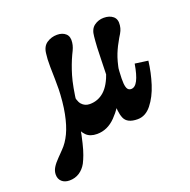

<svg xmlns="http://www.w3.org/2000/svg" viewBox="-108 -531 776 786"><g transform="rotate(-20 280.5 -138.0)"><path d="M268 -375.4Q266.7 -364.4 262.8 -354Q258.9 -343.6 251.5 -329.3Q234.4 -292.9 221.7 -250Q208.9 -207.1 199.6 -130.6L150.8 -185.2Q151 -226.3 150.6 -257.8Q150.1 -289.4 149.5 -312.6Q149.4 -331.6 150 -345.3Q150.7 -359 152.2 -369.1Q155.2 -399.8 175.2 -413.2Q195.2 -426.6 220 -426.6Q243.7 -426.6 257.6 -413.8Q271.5 -401 268 -375.4ZM55.4 46.8Q61.1 41.2 66.9 35.1Q72.8 28.9 78.9 22.6Q99.8 1.7 115.2 -30.7Q130.6 -63.1 139.9 -110.6Q149.3 -158 151.1 -222.7L202.9 -198.1Q201.7 -186.6 200.4 -174.7Q198 -155.3 195.5 -136Q188.7 -84 181.6 -43.8Q174.4 -3.6 166.9 26.5Q160.2 54.5 153.1 73.4Q146.1 92.3 139.2 105.6Q127.4 127.1 108.5 139.4Q89.6 151.6 65.4 151.6Q44.5 151.6 32.1 140.3Q19.7 129 19.7 110.1Q19.7 94.1 28.6 79.5Q37.4 64.9 55.4 46.8ZM250.2 -114Q286.2 -114 312.9 -137.7Q339.7 -161.4 357.5 -214.7L406.9 -199.1Q396.7 -157.6 375 -109.7Q353.2 -61.8 317.6 -25.3Q282.1 11.3 236.5 11.3Q206.1 11.3 189.7 -5.2Q173.3 -21.8 167.5 -46.1Q161.7 -70.3 161.3 -101.6Q160.5 -112.6 160.9 -125L162.6 -240.3H210.2L198.9 -181.9Q201.7 -144.8 215.2 -129.4Q228.8 -114 250.2 -114ZM475.6 -375Q474.3 -363.3 469.9 -353.1Q465.5 -343 455.6 -327.8Q438.1 -298.2 427 -270.5Q415.8 -242.9 407.5 -198.2L353.6 -193.2Q354.2 -235.1 355.4 -261.8Q356.5 -288.5 357.2 -320.7Q358.3 -337.4 359 -348.2Q359.7 -359.1 360.8 -368Q363.1 -399.4 381.6 -413Q400.1 -426.6 423.3 -426.6Q448.6 -426.6 463.8 -413.8Q479 -401 475.6 -375ZM409.1 -198.4Q406.8 -163.1 408.3 -145.9Q409.9 -128.6 415.2 -121.3Q420.6 -114 430.3 -114Q447.3 -114 459.2 -137Q471.1 -160 478.9 -207L535.7 -199.1Q529.6 -148.8 514.4 -101Q499.1 -53.2 473.4 -21Q447.7 11.3 413 11.3Q367.7 11.3 355.7 -17Q343.7 -45.3 347 -96.8L357 -241.9L410.8 -218.8Q409.9 -208.6 409.1 -198.4Z"/></g></svg>

Font: Playfair Micro SmCond SmLight
Style: Regular
Weight: 360
Width: 4
Designer: Claus Eggers Sørensen
Foundry: Claus Eggers Sørensen
Version: Version 2.100;Glyphs 3.2 (3219)